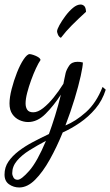

<svg xmlns="http://www.w3.org/2000/svg" viewBox="-40 -548 487 848"><path d="M45 280Q20 280 0 266Q-20 252 -20 223Q-20 191 -3 166Q14 141 42 119.5Q70 98 105 79.5Q140 61 176 44Q189 9 203 -36Q217 -81 229 -130Q197 -81 161 -45Q125 -9 84 -9Q65 -9 46 -17.5Q27 -26 14.5 -44Q2 -62 2 -91Q2 -118 11.5 -155Q21 -192 35 -227.5Q49 -263 64.5 -286Q80 -309 91 -309Q96 -309 107 -305.5Q118 -302 128 -296Q138 -290 139 -283Q130 -270 119 -246.5Q108 -223 97.5 -194Q87 -165 80 -138Q73 -111 73 -91Q73 -74 80.5 -63Q88 -52 107 -52Q127 -52 150.5 -70.5Q174 -89 197 -117.5Q220 -146 240 -178Q242 -187 244.5 -200Q247 -213 250 -226Q254 -241 265.5 -258Q277 -275 302 -275Q308 -275 313.5 -274.5Q319 -274 326 -272Q326 -256 316.5 -212.5Q307 -169 289.5 -111.5Q272 -54 249 6Q294 -12 339.5 -52.5Q385 -93 413 -164L427 -152Q412 -104 381.5 -68Q351 -32 313 -6Q275 20 237 37Q211 101 180 156.5Q149 212 115 246Q81 280 45 280ZM38 246Q54 246 89 206.5Q124 167 163 74Q125 94 90.5 115.5Q56 137 35 162Q14 187 14 217Q14 226 19.5 236Q25 246 38 246ZM229 -381Q220 -385 216 -395Q212 -405 212 -409Q212 -418 222.5 -437Q233 -456 249 -477.5Q265 -499 282.5 -513.5Q300 -528 316 -528Q325 -528 332 -521.5Q339 -515 340 -496Q305 -464 278 -437Q251 -410 229 -381Z"/></svg>

Font: Dancing Script Medium
Style: Regular
Weight: 500
Designer: Pablo Impallari
Foundry: Pablo Impallari
Version: Version 2.000